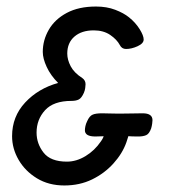

<svg xmlns="http://www.w3.org/2000/svg" viewBox="-20 -558 518 588"><path d="M17 -141Q17 -201 57 -244Q97 -287 158 -304Q135 -327 123 -353Q111 -379 111 -399Q111 -435 129.5 -467Q148 -499 184.5 -518.5Q221 -538 274 -538Q307 -538 333 -528Q359 -518 375 -505Q395 -489 407.5 -469Q420 -449 420 -437Q420 -425 401.5 -416.5Q383 -408 366 -408Q353 -408 347 -420Q338 -437 317.5 -451Q297 -465 267 -465Q230 -465 208 -446Q186 -427 186 -394Q186 -375 196.5 -355Q207 -335 232 -319Q242 -312 242 -300Q242 -296 241 -288.5Q240 -281 237 -274Q230 -258 221.5 -253.5Q213 -249 199 -249Q144 -249 118 -220.5Q92 -192 92 -152Q92 -118 113.5 -90.5Q135 -63 185 -63Q214 -63 242 -80Q270 -97 289 -125Q297 -136 299 -146Q301 -156 303 -161Q310 -176 326 -176Q343 -176 359 -172.5Q375 -169 375 -152Q375 -148 372.5 -139Q370 -130 367 -122Q355 -88 327.5 -57.5Q300 -27 262 -8.5Q224 10 177 10Q129 10 93 -12Q57 -34 37 -68.5Q17 -103 17 -141ZM443 -165Q437 -148 427.5 -144Q418 -140 404 -140Q382 -140 372.5 -141Q363 -142 350 -142Q326 -142 305.5 -141Q285 -140 272 -140Q240 -140 240 -159Q240 -164 241.5 -171.5Q243 -179 247 -187Q254 -203 264 -207Q273 -211 293 -211Q306 -211 315.5 -210.5Q325 -210 344 -210Q369 -210 383.5 -210.5Q398 -211 417 -211Q447 -211 447 -190Q447 -186 446 -179Q445 -172 443 -165Z"/></svg>

Font: Lisu Bosa
Style: Italic
Weight: 400
Italic angle: -19°
Designer: David Morse, Annie Olsen, Victor Gaultney, Frank Grießhammer (Latin)
Foundry: SIL International
Version: Version 2.000